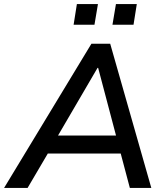

<svg xmlns="http://www.w3.org/2000/svg" viewBox="-42 -919 816 939"><path d="M-22 0 405 -705H497L698 0H593L541 -196L580 -168H158L207 -194L93 0ZM435 -587 230 -236 208 -256H558L531 -235L438 -587ZM508 -798 525 -899H627L611 -798ZM318 -798 334 -899H437L420 -798Z"/></svg>

Font: Nunito Sans 10pt SemiBold
Style: Italic
Weight: 600
Italic angle: -9°
Designer: Vernon Adams
Foundry: Vernon Adams
Version: Version 3.101;gftools[0.9.27]